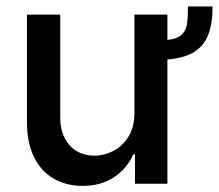

<svg xmlns="http://www.w3.org/2000/svg" viewBox="-20 -576 686 602"><path d="M504.9 -389.6V0H403.3V-91.8H397.5Q378.4 -47.4 337.4 -20.3Q296.4 6.8 239.3 6.8Q187.5 6.8 147.9 -16.1Q108.4 -39.1 86.4 -84Q64.5 -128.9 64.5 -193.4V-530.3H168.9V-206.1Q168.9 -170.4 182.6 -143.6Q196.3 -116.7 220.5 -102.3Q244.6 -87.9 276.4 -87.9Q306.6 -87.9 335.4 -102.8Q364.3 -117.7 382.8 -147.7Q401.4 -177.7 401.4 -220.7V-530.3H504.9V-450.7Q534.7 -454.1 548.3 -466.1Q562 -478 565.7 -497.8Q569.3 -517.6 569.3 -555.7H646.5Q646.5 -502.9 633.3 -468Q620.1 -433.1 589.1 -413.3Q558.1 -393.6 504.9 -389.6Z"/></svg>

Font: Pretendard Medium
Style: Regular
Weight: 500
Designer: Base glyphs from Inter by Rasmus Andersson; Hangeul glyphs from Noto Sans CJK(Source Han Sans) by Jang Soo-young and Kan
Foundry: Kil Hyung-jin
Version: Version 1.309